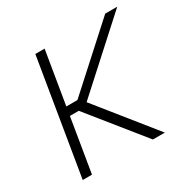

<svg xmlns="http://www.w3.org/2000/svg" viewBox="-129 -668 781 789"><g transform="rotate(-30 262.0 -273.0)"><path d="M179.7 -545.9 89.4 0H45.4L135.7 -545.9ZM524.4 -545.9 203.1 -254.4H110.8L117.2 -295.4H190.9L467.3 -545.9ZM378.4 0 170.4 -258.3 206.5 -284.7 435.1 0Z"/></g></svg>

Font: Inter ExtraLight
Style: Italic
Weight: 250
Italic angle: -9.3988°
Designer: Rasmus Andersson
Foundry: rsms
Version: Version 4.001;git-66647c0bb